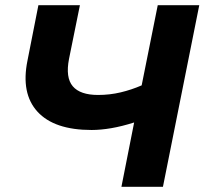

<svg xmlns="http://www.w3.org/2000/svg" viewBox="-20 -720 789 740"><path d="M448 0 497 -248Q450 -233 409 -226Q368 -219 333 -219Q189 -219 124.5 -289.5Q60 -360 86 -487L128 -700H288L246 -493Q232 -421 260.5 -387.5Q289 -354 358 -354Q403 -354 445 -364Q487 -374 526 -391L588 -700H748L608 0Z"/></svg>

Font: Montserrat
Style: Bold Italic
Weight: 700
Italic angle: -11.3°
Designer: Julieta Ulanovsky
Foundry: Julieta Ulanovsky
Version: Version 9.000; ttfautohint (v1.8.4.7-5d5b)